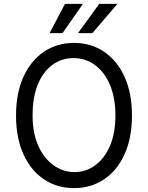

<svg xmlns="http://www.w3.org/2000/svg" viewBox="-20 -958 762 988"><path d="M659.1 -363.6Q659.1 -247.9 620.9 -164.1Q582.7 -80.3 515.4 -35.2Q448.2 9.9 360.8 9.9Q273.4 9.9 206.1 -35.2Q138.8 -80.3 100.7 -164.1Q62.5 -247.9 62.5 -363.6Q62.5 -478.7 100.7 -562.5Q138.8 -646.3 206.1 -691.8Q273.4 -737.2 360.8 -737.2Q448.2 -737.2 515.4 -691.8Q582.7 -646.3 620.9 -562.5Q659.1 -478.7 659.1 -363.6ZM573.9 -363.6Q573.9 -454.5 546 -520.8Q518.1 -587 469.3 -623Q420.5 -659.1 358 -659.1Q299 -659.1 251.4 -625.5Q203.8 -592 175.8 -526.1Q147.7 -460.2 147.7 -363.6Q147.7 -271.3 177.7 -206.1Q207.7 -141 256.9 -106.7Q306.1 -72.4 363.6 -72.4Q421.2 -72.4 468.9 -106.7Q516.7 -141 545.3 -206.1Q573.9 -271.3 573.9 -363.6ZM381.4 -787.6 490.8 -938.2H584.5L455.3 -787.6ZM235.1 -787.6 314.3 -937.9 407 -938.2 301.8 -787.6Z"/></svg>

Font: Interface
Style: Regular
Weight: 400
Designer: Rasmus Andersson
Foundry: rsms
Version: Version 1.8